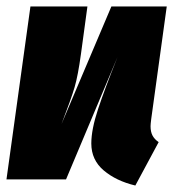

<svg xmlns="http://www.w3.org/2000/svg" viewBox="-32 -554 535 593"><path d="M433 -164Q433 -147 439 -135.5Q445 -124 458 -115L386 19Q327 5 288.5 -27.5Q250 -60 250 -111Q250 -154 271 -217.5Q292 -281 331 -378L172 0H-12L62 -534H238L218 -387Q209 -321 198.5 -285Q188 -249 158 -171L312 -534H483L435 -186Q433 -170 433 -164Z"/></svg>

Font: Fira Sans Extra Condensed Black
Style: Italic
Weight: 900
Width: 3
Italic angle: -8°
Designer: Carrois Corporate & Edenspiekermann AG
Foundry: Carrois Corporate GbR & Edenspiekermann AG
Version: Version 4.203